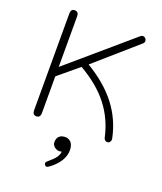

<svg xmlns="http://www.w3.org/2000/svg" viewBox="-176 -822 1035 1225"><g transform="rotate(20 341.5 -210.0)"><path d="M574 -12Q548 -131 476.5 -222.5Q405 -314 281 -385L144 -271V-22Q144 10 117 10Q91 10 91 -22V-678Q91 -710 117 -710Q144 -710 144 -678V-335L568 -699Q573 -704 582 -704Q592 -704 600 -696Q607 -689 607 -679Q607 -668 599 -661L318 -415Q448 -337 522 -240.5Q596 -144 621 -22Q623 -9 616.5 0.5Q610 10 598 10Q589 10 582.5 4Q576 -2 574 -12ZM272 272Q272 267 276 262Q280 257 286 252Q316 228 331 207.5Q346 187 347 166Q339 169 331 169Q312 169 297 156Q282 143 282 124Q282 99 296.5 85Q311 71 337 71Q362 71 377.5 89Q393 107 393 141Q393 176 373 210.5Q353 245 316 274Q307 281 300 285.5Q293 290 288 290Q281 290 277 284Q272 277 272 272Z"/></g></svg>

Font: Kodchasan ExtraLight
Style: Regular
Weight: 275
Version: Version 1.000; ttfautohint (v1.6)